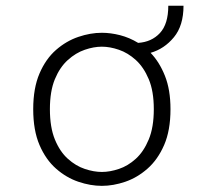

<svg xmlns="http://www.w3.org/2000/svg" viewBox="-20 -624 690 656"><path d="M328 11Q289 11 247.8 -3Q206.5 -17 171.5 -47.8Q136.5 -78.5 115 -128.5Q93.5 -178.5 93.5 -251Q93.5 -323 115 -373Q136.5 -423 171.5 -453.5Q206.5 -484 247.8 -498Q289 -512 328 -512Q358 -512 390.2 -503.8Q422.5 -495.5 452 -477.5Q498 -480.5 526.5 -511.2Q555 -542 555 -604.5H607Q607 -536.5 574.2 -496.8Q541.5 -457 494.5 -443.5Q524.5 -412.5 543.5 -365Q562.5 -317.5 562.5 -251Q562.5 -178.5 540.8 -128.5Q519 -78.5 484 -47.8Q449 -17 408 -3Q367 11 328 11ZM328 -36.5Q355.5 -36.5 386.2 -46.8Q417 -57 444 -81.5Q471 -106 488.2 -147.5Q505.5 -189 505.5 -251Q505.5 -312.5 488.2 -353.5Q471 -394.5 444 -419Q417 -443.5 386.2 -454Q355.5 -464.5 328 -464.5Q300.5 -464.5 269.8 -454Q239 -443.5 211.8 -419Q184.5 -394.5 167.5 -353.5Q150.5 -312.5 150.5 -251Q150.5 -189 167.5 -147.5Q184.5 -106 211.8 -81.5Q239 -57 269.8 -46.8Q300.5 -36.5 328 -36.5Z"/></svg>

Font: Trispace ExtraLight
Style: Regular
Weight: 200
Designer: Tyler Finck
Foundry: Etcetera Type Company
Version: Version 1.210; ttfautohint (v1.8.3)